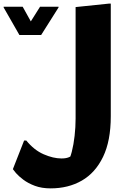

<svg xmlns="http://www.w3.org/2000/svg" viewBox="-110 -780 700 1059"><path d="M35 -5Q78 48 131 71Q184 94 229 94Q253 94 268 88Q283 82 296 74L261 117Q276 96 286 57Q296 18 301.5 -30.5Q307 -79 307 -126V-741L490 -760H501V-138Q501 -3 458.5 85Q416 173 341.5 216Q267 259 169 259Q120 259 82.5 245Q45 231 18.5 211Q-8 191 -22 174.5Q-36 158 -39 153L23 -5ZM15 -743 60 -662 111 -743H213V-739L117 -587H-3L-90 -739V-743Z"/></svg>

Font: Kufam ExtraBold
Style: Regular
Weight: 800
Designer: Wael Morcos, Artur Schmal
Foundry: Original Type
Version: Version 1.300; ttfautohint (v1.8.3)